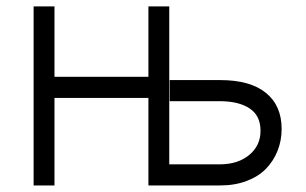

<svg xmlns="http://www.w3.org/2000/svg" viewBox="-20 -565 933 585"><path d="M82.4 0V-545.5H146V-331H432.2V-545.5H495.7V-64.3H650.9Q705.3 -64.6 739.5 -93Q773.8 -121.4 773.8 -166.5Q773.8 -212.4 740.9 -234.4Q708.1 -256.4 650.9 -256.7H497.2V-321H650.9Q742.2 -321 790.1 -282.1Q838.1 -243.3 838.1 -172.2Q838.1 -136.7 825.8 -105.8Q813.6 -74.9 790.7 -51.1Q767.8 -27.3 731.7 -13.7Q695.7 0 650.9 0H432.2V-266.7H146V0Z"/></svg>

Font: Inter Light BETA
Style: Regular
Weight: 300
Designer: Rasmus Andersson
Foundry: rsms
Version: Version 3.011;git-f93a4a705